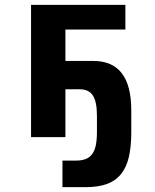

<svg xmlns="http://www.w3.org/2000/svg" viewBox="-20 -567 642 794"><path d="M238.3 97.2H293.5Q317.4 97.2 334 90.8Q350.6 84.5 361.1 70.3Q371.6 56.2 376.2 33.7Q380.9 11.2 380.9 -21V-87.9Q380.9 -118.2 376.5 -139.2Q372.1 -160.2 363.3 -173.1Q354.5 -186 341.1 -191.9Q327.6 -197.8 309.1 -197.8H250.5V0H108.4V-546.9H498.5V-444.8H250.5V-314.9H366.2Q444.3 -314.9 483.6 -264.2Q522.9 -213.4 522.9 -109.9V-21Q522.9 40.5 512.5 84Q502 127.4 479 154.8Q456.1 182.1 420.2 194.6Q384.3 207 333.5 207H238.3Z"/></svg>

Font: Hack
Style: Bold
Weight: 700
Monospace: yes
Designer: Christopher Simpkins
Foundry: Christopher Simpkins
Version: Version 2.017